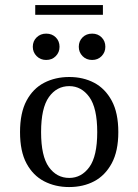

<svg xmlns="http://www.w3.org/2000/svg" viewBox="-20 -733 550 764"><path d="M254.8 11.3Q200 11.3 155.6 -11.7Q111.3 -34.7 85.5 -82.7Q59.7 -130.6 59.7 -207.3Q59.7 -283.9 85.5 -332.3Q111.3 -380.6 155.6 -403.6Q200 -426.6 255.6 -426.6Q311.3 -426.6 354.8 -403.6Q398.4 -380.6 424.6 -332.3Q450.8 -283.9 450.8 -207.3Q450.8 -131.5 424.6 -83.1Q398.4 -34.7 354.8 -11.7Q311.3 11.3 254.8 11.3ZM255.6 -25Q304 -25 335.5 -68.1Q366.9 -111.3 366.9 -207.3Q366.9 -303.2 335.5 -346.8Q304 -390.3 255.6 -390.3Q205.6 -390.3 174.6 -346.8Q143.5 -303.2 143.5 -207.3Q143.5 -111.3 174.6 -68.1Q205.6 -25 255.6 -25ZM346.8 -494.4Q323.4 -494.4 308.5 -509.7Q293.5 -525 293.5 -546.8Q293.5 -569.4 308.5 -584.3Q323.4 -599.2 346.8 -599.2Q369.4 -599.2 384.3 -584.3Q399.2 -569.4 399.2 -546.8Q399.2 -525 384.3 -509.7Q369.4 -494.4 346.8 -494.4ZM163.7 -494.4Q141.1 -494.4 125.8 -509.7Q110.5 -525 110.5 -546.8Q110.5 -569.4 125.8 -584.3Q141.1 -599.2 163.7 -599.2Q187.1 -599.2 202 -584.3Q216.9 -569.4 216.9 -546.8Q216.9 -525 202 -509.7Q187.1 -494.4 163.7 -494.4ZM120.2 -674.2V-712.9H389.5V-674.2Z"/></svg>

Font: Playfair 9pt
Style: Regular
Weight: 400
Designer: Claus Eggers Sørensen
Foundry: Claus Eggers Sørensen
Version: Version 2.203